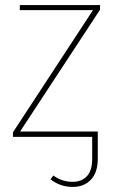

<svg xmlns="http://www.w3.org/2000/svg" viewBox="-20 -539 445 756"><path d="M374 -519V-501L59 -21H365V86Q365 140 338 168.5Q311 197 266 197Q217 197 179 167L190 152Q224 177 266 177Q301 177 322 155Q343 133 343 86V0H31V-18L346 -499H58V-519Z"/></svg>

Font: FiraGO Thin
Style: Regular
Weight: 100
Designer: bBox Type
Foundry: bBox Type GmbH
Version: Version 1.001;PS 001.001;hotconv 1.0.88;makeotf.lib2.5.64775